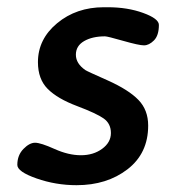

<svg xmlns="http://www.w3.org/2000/svg" viewBox="-20 -515 486 541"><path d="M272.5 -494.6H283.7Q339.4 -494.6 383.5 -478.5Q427.7 -462.4 427.7 -444.8Q427.7 -415 413.8 -401.1Q399.9 -387.2 385.7 -387.2Q371.6 -387.2 327.1 -399.9Q282.7 -412.6 275.9 -412.6Q240.2 -412.6 217 -399.2Q193.8 -385.7 193.8 -360.8Q193.8 -335.9 220.7 -317.4Q224.6 -314.5 284.2 -288.1Q342.8 -261.7 370.1 -233.4Q397.5 -205.1 397.5 -161.1Q397.5 -83 339.4 -38.1Q281.2 6.8 195.8 6.8Q137.2 6.8 83 -12.2Q28.8 -31.2 28.8 -50.3Q28.8 -77.6 45.9 -95.2Q63 -112.8 78.9 -112.8Q94.7 -112.8 133.8 -95.2Q172.9 -77.6 208 -77.6Q243.2 -77.6 267.8 -95.7Q292.5 -113.8 292.5 -140.1Q292.5 -166.5 272.5 -180.9Q252.4 -195.3 197.3 -216.1Q142.1 -236.8 114.5 -264.4Q86.9 -292 86.9 -339.8Q86.9 -404.8 141.1 -449.7Q195.3 -494.6 272.5 -494.6Z"/></svg>

Font: Averia Sans Libre
Style: Bold Italic
Weight: 700
Italic angle: -6.90001°
Version: Version 1.002